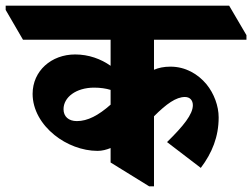

<svg xmlns="http://www.w3.org/2000/svg" viewBox="-92 -647 889 677"><path d="M252 -115C268 -115 283 -119 298 -125V-74L434 10H451V-237C495 -281 529 -305 560 -305C578 -305 588 -293 588 -276C588 -244 555 -203 497 -146L616 -55C656 -108 679 -165 679 -233C679 -273 663 -317 636 -350C606 -386 562 -412 509 -412C486 -412 467 -408 451 -401V-507H777V-523L716 -627H-72V-612L-11 -507H298V-415C264 -439 221 -455 173 -455C89 -455 23 -397 23 -316C23 -260 54 -208 100 -171C142 -137 198 -115 252 -115ZM132 -262C132 -304 176 -338 240 -338C262 -338 282 -335 298 -330V-278C255 -240 217 -220 179 -220C150 -220 132 -236 132 -262Z"/></svg>

Font: Noto Serif Devanagari SemiCondensed Black
Style: Regular
Weight: 900
Width: 4
Designer: Universal Thirst, Indian Type Foundry and the Monotype Design Team
Foundry: Monotype Imaging Inc.
Version: Version 2.004